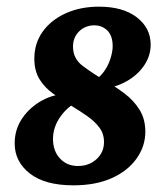

<svg xmlns="http://www.w3.org/2000/svg" viewBox="-20 -540 501 576"><path d="M200 16Q115 16 69.5 -19.5Q24 -55 24 -110Q24 -152 47 -185.5Q70 -219 107 -239Q144 -259 185 -258L222 -239Q187 -225 163 -192.5Q139 -160 139 -123Q139 -87 160 -64.5Q181 -42 214 -42Q247 -42 269.5 -62.5Q292 -83 292 -114Q292 -139 278 -157.5Q264 -176 242 -191.5Q220 -207 195 -222Q167 -240 141 -258Q115 -276 99 -301.5Q83 -327 83 -364Q83 -410 108 -445Q133 -480 177 -500Q221 -520 277 -520Q349 -520 390.5 -488Q432 -456 432 -406Q432 -372 412 -343Q392 -314 358.5 -295.5Q325 -277 284 -273L249 -291Q274 -302 289 -321.5Q304 -341 311 -363Q318 -385 318 -401Q318 -433 302 -448.5Q286 -464 263 -464Q236 -464 217.5 -446Q199 -428 199 -400Q199 -364 228.5 -342Q258 -320 295 -298Q325 -281 353 -260Q381 -239 398.5 -211Q416 -183 416 -145Q416 -101 389.5 -64Q363 -27 315 -5.5Q267 16 200 16Z"/></svg>

Font: Yrsa
Style: Italic
Weight: 400
Italic angle: -7.10001°
Designer: Anna Giedrys (Yrsa+Rasa design), David Brezina (Yrsa art-direction, Rasa art-direction, design)
Foundry: Rosetta Type Foundry
Version: Version 2.004